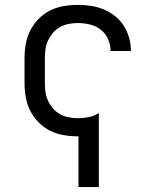

<svg xmlns="http://www.w3.org/2000/svg" viewBox="-20 -548 640 783"><path d="M300 215V8H298Q268 8 239 3Q210 -2 184 -15Q158 -28 137 -49.5Q116 -71 103 -97Q90 -123 85 -152Q80 -181 80 -210V-310Q80 -339 85 -368Q90 -397 103 -423Q116 -449 137 -470.5Q158 -492 184 -505Q210 -518 239 -523Q268 -528 298 -528Q325 -528 351.5 -524Q378 -520 403 -509.5Q428 -499 449.5 -482Q471 -465 485 -442.5Q499 -420 506.5 -393.5Q514 -367 514 -340H431Q431 -365 420.5 -388.5Q410 -412 391 -427Q372 -442 347 -448Q322 -454 298 -454Q279 -454 260.5 -450.5Q242 -447 225.5 -438Q209 -429 196.5 -414.5Q184 -400 176 -383Q168 -366 165.5 -347.5Q163 -329 163 -310V-210Q163 -191 165.5 -172.5Q168 -154 176 -137Q184 -120 196.5 -105.5Q209 -91 225.5 -82Q242 -73 260.5 -69.5Q279 -66 298 -66Q320 -66 342 -70.5Q364 -75 383 -87V215Z"/></svg>

Font: Nova Nerd Font
Style: Regular
Weight: 400
Designer: Belleve Invis
Foundry: Belleve Invis
Version: Version 24.1.4; ttfautohint (v1.8.4);Nerd Fonts 3.1.1